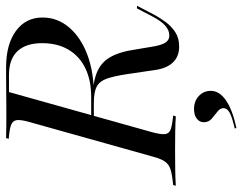

<svg xmlns="http://www.w3.org/2000/svg" viewBox="-124 -506 815 646"><g transform="rotate(-90 284.0 -183.5)"><path d="M-18.5 0 -16.1 -8.9Q18.5 -12.1 36.3 -17.7Q54 -23.4 63.3 -37.1Q72.6 -50.8 79.8 -78.2L196 -492.7Q204 -521 202.4 -534.7Q200.8 -548.4 186.7 -554Q172.6 -559.7 139.5 -562.1L141.9 -571Q163.7 -570.2 190.7 -570.2Q217.7 -570.2 246 -570.2Q279.8 -570.2 306.5 -570.6Q333.1 -571 352 -571Q371 -571 379.8 -571Q457.3 -571 502.4 -537.9Q547.6 -504.8 547.6 -448.4Q547.6 -398.4 514.5 -359.3Q481.5 -320.2 423.4 -298Q365.3 -275.8 289.5 -275.8H208.9L211.3 -284.7H279.8Q336.3 -284.7 377 -304.4Q417.7 -324.2 439.5 -361.3Q461.3 -398.4 461.3 -450Q461.3 -504 434.3 -532.7Q407.3 -561.3 354.8 -561.3H296.8L161.3 -78.2Q154 -50.8 155.2 -36.7Q156.5 -22.6 171 -17.3Q185.5 -12.1 217.7 -8.9L215.3 0Q191.1 -1.6 161.7 -2Q132.3 -2.4 101.6 -2.4Q68.5 -2.4 38.3 -2Q8.1 -1.6 -18.5 0ZM450 11.3Q417.7 11.3 398 -8.1Q378.2 -27.4 371.8 -64.5L356.5 -167.7Q350 -209.7 341.5 -233.1Q333.1 -256.5 314.9 -266.1Q296.8 -275.8 259.7 -275.8L262.1 -280.6Q321.8 -280.6 358.1 -267.3Q394.4 -254 413.3 -222.2Q432.3 -190.3 440.3 -133.9L449.2 -80.6Q454 -50 462.5 -35.9Q471 -21.8 487.1 -21.8Q504.8 -21.8 520.6 -35.9Q536.3 -50 551.6 -79.8L578.2 -130.6H587.1L556.5 -71.8Q546 -52.4 531.9 -33.5Q517.7 -14.5 498 -1.6Q478.2 11.3 450 11.3ZM175.8 204 174.2 198.4Q215.3 188.7 229 180.2Q242.7 171.8 242.7 160.5Q242.7 149.2 231 140.3Q219.4 131.5 207.3 121Q195.2 110.5 195.2 94.4Q195.2 79.8 207.3 70.6Q219.4 61.3 239.5 61.3Q266.1 61.3 283.5 77.4Q300.8 93.5 300.8 117.7Q300.8 146.8 268.5 169Q236.3 191.1 175.8 204Z"/></g></svg>

Font: Playfair 144pt
Style: Italic
Weight: 400
Italic angle: -15.6°
Designer: Claus Eggers Sørensen
Foundry: Claus Eggers Sørensen
Version: Version 2.001;gftools[0.9.30]